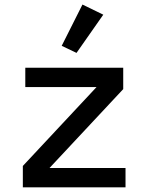

<svg xmlns="http://www.w3.org/2000/svg" viewBox="-20 -808 640 828"><path d="M521.3 0V-83.5H193.5L511.4 -423.7V-516H89.1V-432.5H396.3L78.5 -92.3V0ZM246.1 -610.4 310 -579.9 425.4 -744.7 335.6 -788.4Z"/></svg>

Font: Margiela Mono Medium
Style: Regular
Weight: 500
Designer: Mike Abbink, Paul van der Laan, Pieter van Rosmalen
Foundry: Bold Monday
Version: Version 2.003 2021